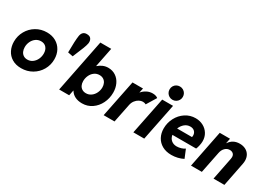

<svg xmlns="http://www.w3.org/2000/svg" viewBox="-5 -1562 3262 2358"><g transform="rotate(30 1626.0 -383.0)"><path d="M27.3 -232.9Q27.3 -314 66.4 -383.1Q105.5 -452.1 173.6 -492.7Q241.7 -533.2 325.2 -533.2Q397.5 -533.2 452.1 -502.2Q506.8 -471.2 536.9 -416Q566.9 -360.8 566.9 -290.5Q566.9 -209.5 527.6 -141.1Q488.3 -72.8 419.4 -32.5Q350.6 7.8 265.6 7.8Q189 7.8 135.3 -24.9Q81.5 -57.6 54.4 -112.3Q27.3 -167 27.3 -232.9ZM418.9 -286.6Q418.9 -338.9 391.6 -370.6Q364.3 -402.3 316.4 -402.3Q275.4 -402.3 243.4 -379.4Q211.4 -356.4 193.8 -319.1Q176.3 -281.7 176.3 -240.2Q176.3 -206.1 188.2 -179.4Q200.2 -152.8 223.4 -137.5Q246.6 -122.1 279.3 -122.1Q320.3 -122.1 352.1 -145.5Q383.8 -168.9 401.4 -206.8Q418.9 -244.6 418.9 -286.6Z M682.1 -688.5Q687.5 -722.7 706.1 -741.2Q724.6 -759.8 756.8 -759.8Q797.9 -759.8 814.9 -739.3Q832 -718.8 832 -689Q832 -679.2 830.6 -669.4Q825.2 -640.1 806.9 -592.3Q788.6 -544.4 756.3 -469.2L742.7 -436L670.4 -449.7Q671.4 -620.1 682.1 -688.5Z M952.6 -752H1106.9L1052.2 -477.1H1054.7Q1085 -503.9 1120.1 -518.6Q1155.3 -533.2 1193.4 -533.2Q1254.4 -533.2 1300.8 -502.2Q1347.2 -471.2 1372.3 -417.5Q1397.5 -363.8 1397.5 -297.9Q1397.5 -216.3 1363 -146.2Q1328.6 -76.2 1267.3 -34.2Q1206.1 7.8 1129.4 7.8Q1070.8 7.8 1028.3 -13.7Q985.8 -35.2 962.4 -75.2H960L944.8 0H802.7ZM1250 -287.6Q1250 -319.8 1237.5 -345.9Q1225.1 -372.1 1201.4 -387Q1177.7 -401.9 1145 -401.9Q1104.5 -401.9 1072.8 -378.7Q1041 -355.5 1023.7 -317.4Q1006.3 -279.3 1006.3 -236.3Q1006.3 -203.6 1018.6 -178.2Q1030.8 -152.8 1054 -138.4Q1077.1 -124 1109.4 -124Q1149.4 -124 1181.6 -147.2Q1213.9 -170.4 1231.9 -208.3Q1250 -246.1 1250 -287.6Z M1539.6 -525.4H1688.5L1675.3 -461.9H1677.2Q1702.1 -492.7 1740.7 -512.9Q1779.3 -533.2 1823.7 -533.2Q1849.6 -533.2 1869.6 -526.4Q1889.6 -519.5 1897.9 -510.3L1814 -373Q1806.6 -377.9 1794.4 -381.1Q1782.2 -384.3 1770 -384.3Q1744.1 -384.3 1717 -369.9Q1689.9 -355.5 1669.2 -328.1Q1648.4 -300.8 1641.1 -263.7L1587.9 0H1433.6Z M1960.9 -525.4H2114.7L2009.3 0H1855ZM1976.1 -680.2Q1976.1 -706.5 1988.5 -728Q2001 -749.5 2022.5 -761.7Q2043.9 -773.9 2070.3 -773.9Q2096.2 -773.9 2117.7 -761.5Q2139.2 -749 2151.6 -727.8Q2164.1 -706.5 2164.1 -680.2Q2164.1 -654.3 2151.6 -632.8Q2139.2 -611.3 2117.7 -598.6Q2096.2 -585.9 2070.3 -585.9Q2043.9 -585.9 2022.5 -598.6Q2001 -611.3 1988.5 -632.8Q1976.1 -654.3 1976.1 -680.2Z M2153.3 -228.5Q2153.3 -308.1 2189.9 -378.4Q2226.6 -448.7 2290.8 -491Q2355 -533.2 2433.1 -533.2Q2493.2 -533.2 2542 -507.1Q2590.8 -481 2618.9 -434.8Q2647 -388.7 2647 -330.6Q2647 -302.7 2639.6 -268.6Q2632.3 -234.4 2622.1 -212.9H2285.6Q2293 -168 2323.7 -141.8Q2354.5 -115.7 2401.4 -115.7Q2431.6 -115.7 2463.9 -125.7Q2496.1 -135.7 2513.7 -149.9L2562.5 -31.7Q2526.9 -12.7 2482.9 -2.4Q2439 7.8 2396 7.8Q2320.3 7.8 2265.6 -22.9Q2210.9 -53.7 2182.1 -107.2Q2153.3 -160.6 2153.3 -228.5ZM2508.3 -309.6Q2510.7 -319.3 2510.7 -332Q2510.7 -366.7 2488.3 -389.2Q2465.8 -411.6 2427.2 -411.6Q2382.8 -411.6 2348.6 -383.1Q2314.5 -354.5 2296.9 -309.6Z M2776.9 -525.4H2922.4L2908.7 -455.6H2911.1Q2962.9 -533.2 3058.6 -533.2Q3105.5 -533.2 3141.6 -514.6Q3177.7 -496.1 3197.5 -461.9Q3217.3 -427.7 3217.3 -382.8Q3217.3 -362.3 3212.9 -339.4L3146 0H2991.7L3054.7 -317.9Q3057.1 -331.5 3057.1 -341.3Q3057.1 -372.6 3038.3 -388.9Q3019.5 -405.3 2990.7 -405.3Q2952.1 -405.3 2924.1 -377.2Q2896 -349.1 2887.2 -303.7L2826.2 0H2672.4Z"/></g></svg>

Font: Reddit Sans Chocolate ExBold
Style: Italic
Weight: 800
Italic angle: -11.25°
Designer: Stephen Hutchings
Version: Version 1.013